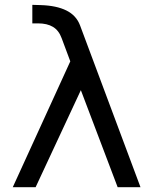

<svg xmlns="http://www.w3.org/2000/svg" viewBox="-20 -780 642 800"><path d="M128.4 0 316.9 -404.3 470.2 0H565.4L313.5 -674.3Q297.9 -715.8 256.6 -736.3Q215.3 -756.8 148.9 -758.8L114.7 -759.8V-682.6H138.7Q176.3 -682.6 200.7 -668Q225.1 -653.3 236.8 -621.1L272.9 -524.4L33.2 0Z"/></svg>

Font: Hack Dev
Style: Regular
Weight: 400
Designer: Christopher Simpkins
Foundry: Christopher Simpkins
Version: Version 2.0315